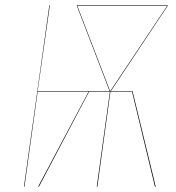

<svg xmlns="http://www.w3.org/2000/svg" viewBox="-20 -700 660 720"><path d="M268.1 -680.2H608.9V-678.2L395.5 -357.9H477.1L564 0H561L475.1 -356H394L345.2 0H342.8L392.1 -356H314L126 0H123L312 -356H121.1L71.8 0H69.8L165 -680.2H167L121.1 -357.9H391.1L268.1 -678.2ZM393.1 -357.9 606.9 -678.2H270Z"/></svg>

Font: Fira Sans Compressed Two
Style: Italic
Weight: 100
Width: 3
Italic angle: -8°
Designer: Carrois Corporate & Edenspiekermann AG
Foundry: Carrois Corporate GbR & Edenspiekermann AG
Version: Version 4.203;PS 004.203;hotconv 1.0.88;makeotf.lib2.5.64775